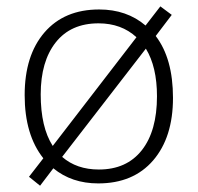

<svg xmlns="http://www.w3.org/2000/svg" viewBox="-20 -571 626 608"><path d="M473.1 -457Q527.8 -385.7 527.8 -261Q527.8 -136.2 465.1 -63.2Q402.3 9.8 291 9.8Q207 9.8 148.9 -38.1L106.9 17.1L71.8 -11.2L117.2 -69.8Q58.1 -144 58.1 -269.8Q58.1 -395.5 120.8 -468.3Q183.6 -541 293.9 -541Q381.3 -541 440.9 -490.2L487.8 -550.8L523.9 -523.9ZM292 -497.1Q204.1 -497.1 156.5 -436.8Q108.9 -376.5 108.9 -272.2Q108.9 -168 147 -108.9L412.1 -453.1Q364.3 -497.1 292 -497.1ZM293 -34.2Q380.9 -34.2 429 -95.2Q477.1 -156.2 477.1 -266.1Q477.1 -359.4 441.9 -417L176.8 -74.2Q222.7 -34.2 293 -34.2Z"/></svg>

Font: Open Sans Hebrew Light
Style: Regular
Weight: 300
Foundry: Ascender Corporation, Yanek Iontef
Version: Version 2.001;PS 002.001;hotconv 1.0.70;makeotf.lib2.5.58329